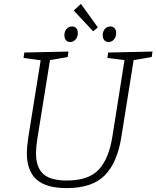

<svg xmlns="http://www.w3.org/2000/svg" viewBox="-20 -960 804 987"><path d="M764 -695 760 -667 667 -651 604 -257Q583 -123 518 -58Q453 7 323 7Q217 7 167.5 -37.5Q118 -82 118 -173Q118 -202 125 -251L189 -650L101 -662L105 -690L332 -695L328 -667L237 -651L172 -247Q165 -200 165 -174Q165 -100 202 -66Q239 -32 324 -32Q435 -32 487.5 -88Q540 -144 558 -260L620 -651L532 -662L536 -690ZM483 -819 459 -799 359 -906 396 -940ZM311 -779Q311 -798 322 -811Q333 -824 350 -824Q364 -824 372 -815Q380 -806 380 -790Q380 -770 368.5 -757Q357 -744 340 -744Q327 -744 319 -753.5Q311 -763 311 -779ZM508 -779Q508 -798 519 -811Q530 -824 547 -824Q561 -824 569 -815Q577 -806 577 -790Q577 -771 566 -757.5Q555 -744 538 -744Q524 -744 516 -753.5Q508 -763 508 -779Z"/></svg>

Font: Bitter Pro Light
Style: Italic
Weight: 300
Italic angle: -9°
Designer: Sol Matas, and Bitter project Authors
Foundry: Sol Matas
Version: Version 1.010